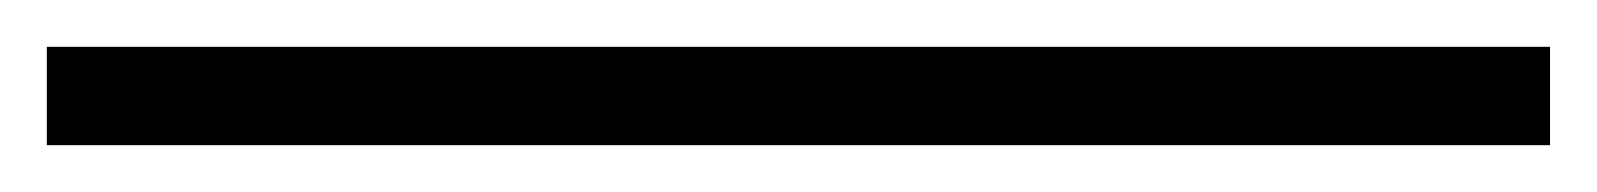

<svg xmlns="http://www.w3.org/2000/svg" viewBox="-20 45 682 82"><path d="M0 107V65H642V107Z"/></svg>

Font: Smooch Sans
Style: Regular
Weight: 400
Designer: Robert E. Leuschke
Foundry: Robert E. Leuschke
Version: Version 1.010; ttfautohint (v1.8.3)